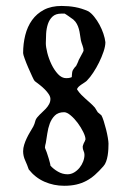

<svg xmlns="http://www.w3.org/2000/svg" viewBox="-20 -611 446 636"><path d="M235.4 -314.5Q242.2 -304.2 249.5 -296.9Q256.8 -289.6 264.2 -283Q271.5 -276.4 279.1 -269.8Q286.6 -263.2 294.4 -254.4L303.7 -239.3L315.9 -229Q319.3 -223.1 323.5 -210.2Q327.6 -197.3 331.3 -182.6Q335 -168 337.2 -154.8Q339.4 -141.6 339.4 -135.3Q339.4 -127.4 338.9 -117.2Q338.4 -106.9 336.7 -96.2Q335 -85.4 331.5 -75.9Q328.1 -66.4 322.3 -60.1Q308.1 -43.9 294.7 -32Q281.2 -20 266.1 -12Q251 -3.9 233.2 0.2Q215.3 4.4 192.4 4.4Q158.2 4.4 127.4 -9Q96.7 -22.5 75.2 -49.8Q70.3 -64.5 63.5 -79.3Q56.6 -94.2 56.6 -109.9Q56.6 -120.6 60.1 -131.6Q63.5 -142.6 68.4 -152.8Q73.2 -163.1 79.1 -172.9Q85 -182.6 90.3 -191.9Q94.7 -200.7 96.7 -209.2Q98.6 -217.8 106.4 -225.6Q111.3 -231.4 118.4 -237.8Q125.5 -244.1 131.8 -251Q138.2 -257.8 142.6 -265.9Q147 -273.9 147 -283.2Q147 -290.5 141.6 -298.8Q136.2 -307.1 128.4 -314.9Q120.6 -322.8 111.6 -329.8Q102.5 -336.9 95.2 -342.3Q92.8 -344.2 86.7 -357.7Q80.6 -371.1 73.7 -386.7Q66.9 -402.3 61.8 -416.5Q56.6 -430.7 56.6 -435.1Q56.6 -466.3 63.7 -494.6Q70.8 -522.9 86.2 -544.4Q101.6 -565.9 125.7 -578.6Q149.9 -591.3 184.1 -591.3Q207.5 -591.3 229 -587.4Q250.5 -583.5 272.5 -573.7Q282.7 -567.4 292.2 -555.4Q301.8 -543.5 309.6 -529.1Q317.4 -514.6 322.5 -499.5Q327.6 -484.4 329.1 -471.2Q329.1 -458 323 -439.9Q316.9 -421.9 308.1 -404.1Q299.3 -386.2 288.8 -370.4Q278.3 -354.5 269.5 -345.7Q267.6 -342.8 262 -339.1Q256.3 -335.4 250.5 -331.5Q244.6 -327.6 240 -323.2Q235.4 -318.8 235.4 -314.5ZM147 -62.5Q156.7 -51.3 171.9 -42.5Q187 -33.7 203.6 -33.7Q215.3 -33.7 225.6 -39.8Q235.8 -45.9 243.4 -55.2Q251 -64.5 255.4 -75.9Q259.8 -87.4 259.8 -98.1Q259.8 -105 256.8 -111.1Q253.9 -117.2 253.9 -125Q253.9 -127.4 257.3 -136.2Q259.3 -139.2 261 -143.3Q262.7 -147.5 263.2 -149.4Q263.2 -158.7 255.6 -174.1Q248 -189.5 237.3 -203.9Q226.6 -218.3 214.1 -228.8Q201.7 -239.3 192.4 -239.3Q172.9 -239.3 161.9 -228.5Q150.9 -217.8 145 -202.1Q139.2 -186.5 136.7 -168.9Q134.3 -151.4 131.8 -137.7Q130.9 -135.7 129.9 -130.1Q128.9 -124.5 128.9 -122.6Q128.9 -120.6 131.6 -114.5Q134.3 -108.4 134.8 -106.4Q135.3 -104 137.5 -98.1Q139.6 -92.3 141.6 -85.2Q143.6 -78.1 145.3 -71.8Q147 -65.4 147 -62.5ZM131.8 -467.8Q131.8 -455.6 136.7 -436Q141.6 -416.5 150.6 -397.7Q159.7 -378.9 172.1 -365.5Q184.6 -352.1 199.2 -352.1Q201.7 -352.1 206.8 -352.5Q211.9 -353 217.8 -355.5Q217.8 -356.4 218 -359.6Q218.3 -362.8 218.5 -366Q218.8 -369.1 219.2 -372.1Q219.7 -375 220.2 -376Q220.2 -377 221.7 -379.2Q223.1 -381.3 224.9 -384Q226.6 -386.7 228.5 -388.9Q230.5 -391.1 231.9 -392.1Q232.9 -394 236.3 -401.1Q239.7 -408.2 240.7 -412.1Q241.7 -414.1 244.4 -418.9Q247.1 -423.8 249.8 -429Q252.4 -434.1 254.6 -438Q256.8 -441.9 256.8 -442.9Q256.8 -451.2 253.4 -460Q250 -468.8 248 -477.1Q246.1 -487.3 244.9 -496.8Q243.7 -506.3 241.2 -515.1Q238.8 -523.9 234.6 -531.7Q230.5 -539.6 222.7 -546.4Q219.7 -548.3 215.1 -551.8Q210.4 -555.2 206.3 -558.1Q202.1 -561 198.7 -563.2Q195.3 -565.4 194.3 -565.9H183.1Q164.6 -565.9 154.1 -556.2Q143.6 -546.4 138.7 -531.5Q133.8 -516.6 132.8 -499.5Q131.8 -482.4 131.8 -467.8Z"/></svg>

Font: IM FELL English
Style: Italic
Weight: 400
Italic angle: -18°
Designer: Igino Marini
Foundry: Igino Marini
Version: 3.00